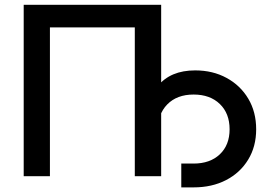

<svg xmlns="http://www.w3.org/2000/svg" viewBox="-20 -748 1155 815"><path d="M664.1 -727.5V0H552.2V-631.8H191.9V0H80.6V-727.5ZM749.5 47.4V-53.7H801.8Q871.6 -53.7 913.1 -93Q954.6 -132.3 954.6 -199.2Q954.6 -266.6 913.1 -306.6Q871.6 -346.7 801.8 -346.7Q731 -346.7 689.9 -304.7Q648.9 -262.7 648.9 -189.9H595.2Q595.2 -314.9 649.2 -382.1Q703.1 -449.2 808.6 -449.2Q883.3 -449.2 941.9 -417.2Q1000.5 -385.3 1033.9 -329.1Q1067.4 -272.9 1067.4 -199.2Q1067.4 -126 1033.4 -70.3Q999.5 -14.6 939.7 16.4Q879.9 47.4 801.8 47.4Z"/></svg>

Font: Inter Medium
Style: Regular
Weight: 500
Designer: Rasmus Andersson
Foundry: rsms
Version: Version 4.001;git-9221beed3